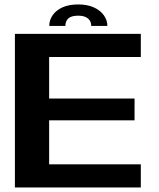

<svg xmlns="http://www.w3.org/2000/svg" viewBox="-20 -824 698 844"><path d="M45.5 0H599V-101.5H196V-295H571.5V-391H196V-573.5H599V-675H45.5ZM324.5 -804.5Q283.5 -804.5 255 -791.8Q226.5 -779 211.5 -757.2Q196.5 -735.5 196.5 -710H267.5Q267.5 -723 272.8 -733.2Q278 -743.5 290.2 -749.2Q302.5 -755 324.5 -755Q343.5 -755 356 -749.2Q368.5 -743.5 374.8 -733.5Q381 -723.5 381 -710H452Q452 -735.5 436.2 -757.2Q420.5 -779 391.8 -791.8Q363 -804.5 324.5 -804.5Z"/></svg>

Font: Anybody SemiExpanded SemiBold
Style: Regular
Weight: 600
Width: 6
Designer: Tyler Finck
Foundry: Etcetera Type Company
Version: Version 1.113;gftools[0.9.25]